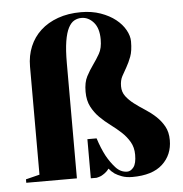

<svg xmlns="http://www.w3.org/2000/svg" viewBox="-52 -765 794 831"><g transform="rotate(-5 345.0 -350.0)"><path d="M470 -10Q485 -10 497.5 -26Q510 -42 510 -80Q510 -112 496 -136Q482 -160 461 -179.5Q440 -199 415 -217.5Q390 -236 369 -257Q348 -278 334 -305Q320 -332 320 -370Q320 -411 333.5 -436.5Q347 -462 362.5 -483.5Q378 -505 391.5 -528.5Q405 -552 405 -590Q405 -639 382.5 -664.5Q360 -690 330 -690Q313 -690 298.5 -682Q284 -674 273 -653Q262 -632 256 -595Q250 -558 250 -500V0H30V-15L90 -30V-500Q90 -547 106.5 -586.5Q123 -626 154 -654.5Q185 -683 229.5 -699Q274 -715 330 -715Q377 -715 415 -701.5Q453 -688 479.5 -667Q506 -646 520.5 -620Q535 -594 535 -570Q535 -529 525.5 -504Q516 -479 505 -460Q494 -441 484.5 -423.5Q475 -406 475 -380Q475 -355 489 -336.5Q503 -318 524 -302Q545 -286 570 -270Q595 -254 616 -234.5Q637 -215 651 -190Q665 -165 665 -130Q665 -66 621 -25.5Q577 15 490 15Q464 15 445 8Q426 1 414 -7Q400 -17 390 -30Q382 -19 372.5 -12Q363 -5 355 -1Q345 3 335 5H310V-165H350Q364 -121 382 -87Q398 -58 419.5 -34Q441 -10 470 -10Z"/></g></svg>

Font: Yeseva One
Style: Regular
Weight: 400
Designer: Jovanny Lemonad
Foundry: Jovanny Lemonad
Version: Version 2.001; ttfautohint (v0.91) -l 8 -r 50 -G 200 -x 0 -w